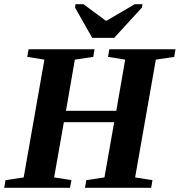

<svg xmlns="http://www.w3.org/2000/svg" viewBox="-27 -888 850 908"><path d="M-7 0 -1 -36 85 -49 183 -606 102 -619 108 -655H420L414 -619L327 -606L285 -364H523L565 -606L484 -619L490 -655H803L797 -619L710 -606L612 -49L694 -36L688 0H375L381 -36L467 -49L513 -310H275L229 -49L311 -36L304 0ZM647 -868 644 -852 513 -709H409L328 -852L330 -868H368L475 -789L610 -868Z"/></svg>

Font: Libra Serif Modern
Style: Bold Italic
Weight: 700
Italic angle: -12°
Designer: Stefan Peev, Context Ltd
Foundry: Stefan Peev, Context Ltd
Version: Version 1.000